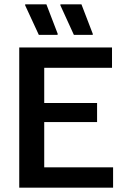

<svg xmlns="http://www.w3.org/2000/svg" viewBox="-20 -870 586 890"><path d="M69.2 0V-650H499.2V-555.8H185V-392.5H430V-304.2H185V-94.2H504.2V0ZM322.5 -708.3 260 -845V-850H357.5L410 -713.3V-708.3ZM160 -708.3 96.7 -845V-850H195L247.5 -713.3L246.7 -708.3Z"/></svg>

Font: Familjen Grotesk GF Medium
Style: Regular
Weight: 500
Designer: Anders Wikstroem, Jonas Baeckman, Matilda Gysing, Kristian Moeller
Foundry: Familjen STHLM AB
Version: Version 2.000; Beta; Release 4; Build 6